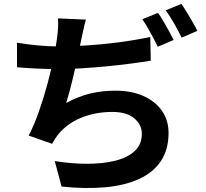

<svg xmlns="http://www.w3.org/2000/svg" viewBox="-20 -885 1040 971"><path d="M414.6 -785.9Q406.7 -759.6 401.6 -734Q396.6 -708.3 390.7 -684Q385.9 -660 379.6 -629Q373.2 -597.9 365.5 -563.5Q357.7 -529 349.6 -493.7Q341.5 -458.3 332.5 -425.3Q323.5 -392.2 314.6 -364.2Q376 -397.5 436 -412Q495.9 -426.4 563.1 -426.4Q644.4 -426.4 704.6 -399.8Q764.8 -373.2 798.6 -325.2Q832.4 -277.2 832.4 -212.5Q832.4 -128.8 793.9 -70.8Q755.3 -12.9 683.7 20Q612.2 52.9 512.8 62Q413.4 71.2 291.6 58.6L256.8 -70.4Q339.2 -57.1 417.8 -56.7Q496.5 -56.4 559.5 -71.4Q622.5 -86.4 659.9 -120Q697.3 -153.6 697.3 -209.1Q697.3 -253.7 659.3 -286.3Q621.2 -318.9 548.1 -318.9Q461.5 -318.9 388.8 -288.8Q316.1 -258.7 271.3 -201.3Q263.6 -190.9 257.2 -181Q250.7 -171 243.5 -157.8L125.2 -199.4Q153.4 -254.1 177.4 -322.8Q201.4 -391.4 220.2 -461.4Q238.9 -531.3 251.2 -591.9Q263.5 -652.4 268.3 -691.1Q272.6 -722.9 273.7 -745.2Q274.8 -767.4 273.1 -792ZM65.9 -668.9Q114.1 -660.8 170.1 -655.5Q226.1 -650.2 273 -650.2Q337 -650.2 414.2 -654.9Q491.3 -659.5 574.7 -670.2Q658.1 -680.9 740.1 -697.9L742.4 -578.1Q694.6 -570.4 636.2 -562.7Q577.7 -555 514.6 -549.1Q451.5 -543.2 389.9 -539.4Q328.3 -535.7 274 -535.7Q216.5 -535.7 163.9 -538.3Q111.3 -540.9 66.1 -544.9ZM779 -820.1Q792 -802.3 806.6 -777.1Q821.2 -752 835 -726.9Q848.8 -701.7 858.3 -682.9L778 -648.6Q768.2 -669.4 754.9 -694.1Q741.6 -718.8 727.5 -743.8Q713.5 -768.8 699.5 -787.6ZM897.3 -865.2Q910.6 -846.4 925.8 -821.2Q941 -795.9 955.3 -771.3Q969.7 -746.7 978.1 -729L898.6 -694.7Q883.2 -726.4 861 -765.6Q838.7 -804.7 818.1 -832.7Z"/></svg>

Font: Noto Sans JP
Style: Regular
Weight: 100
Designer: Ryoko NISHIZUKA 西塚涼子 (kana, bopomofo & ideographs); Paul D. Hunt (Latin, Greek & Cyrillic); Sandoll Communications 산돌커뮤니
Foundry: Adobe
Version: Version 2.004;hotconv 1.0.118;makeotfexe 2.5.65603